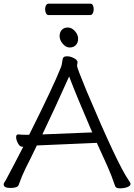

<svg xmlns="http://www.w3.org/2000/svg" viewBox="-21 -1018 732 1047"><path d="M607 -3Q588 -59 566 -109L507 -239L184 -225H180Q164 -191 148 -159L118 -99Q99 -61 81 -10Q75 7 37 7Q-1 7 -1 -12Q-1 -18 3 -23.5Q7 -29 11 -36.5Q15 -44 24.5 -62Q34 -80 53.5 -116.5Q73 -153 106 -218H99Q87 -218 77 -236.5Q67 -255 67 -270Q67 -285 78 -285H80Q98 -283 119 -283H138Q273 -553 312 -653Q316 -662 318 -680.5Q320 -699 325 -705Q330 -711 345.5 -711Q361 -711 380 -702Q399 -693 402 -680L399 -660Q399 -647 452 -520Q619 -124 680 -36Q691 -20 691 -16Q691 -4 673 2.5Q655 9 633 9Q611 9 607 -3ZM210 -285 482 -296Q397 -493 356 -601Q273 -416 210 -285ZM392.5 -772Q380 -759 359 -759Q338 -759 321 -779.5Q304 -800 304 -821Q304 -842 316 -855Q328 -868 349 -868Q370 -868 387.5 -848.5Q405 -829 405 -807Q405 -785 392.5 -772ZM243 -936Q235 -936 230 -945.5Q225 -955 225 -968Q225 -980 230 -989Q235 -998 244 -998H472Q481 -998 485.5 -989Q490 -980 490 -967Q490 -955 485 -945.5Q480 -936 471 -936Z"/></svg>

Font: LXGW Bright TC
Style: Regular
Weight: 400
Designer: Christian Thalmann (Catharsis Fonts)
Foundry: LXGW / Christian Thalmann (Catharsis Fonts) / Fontworks Inc.
Version: Version 5.501